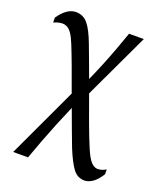

<svg xmlns="http://www.w3.org/2000/svg" viewBox="-131 -542 711 857"><g transform="rotate(20 225.0 -113.0)"><path d="M372.8 234Q339 234 317.5 204.8Q296.1 175.6 272.5 117.6Q259.3 82.7 242.9 39.2Q226.5 -4.4 209.5 -51.3Q189.5 -5.3 170.4 41.6Q151.3 88.5 134.2 133.9Q117.1 179.2 101.5 222.9H31L187.3 -111.4Q166.7 -168.5 146.7 -223Q126.6 -277.4 109.6 -319.3Q97.5 -349.2 86.5 -364.8Q75.4 -380.3 64.6 -385.8Q53.8 -391.3 42.8 -391.3Q23.8 -391.3 1 -381L0.6 -404.3Q19 -431.3 39.6 -445.7Q60.3 -460 81.5 -460Q116.2 -460 138.4 -433.5Q160.7 -406.9 183.5 -345.9Q195.5 -314.7 209.4 -276.9Q223.3 -239 238.2 -199Q256.9 -240.8 274 -282.8Q291.1 -324.7 306.6 -366.6Q322.2 -408.4 336.6 -450H406.6L260 -138.7Q282.5 -76 304.6 -15.6Q326.8 44.8 346.3 91.1Q364.1 133.5 379.3 149.4Q394.4 165.3 410.2 165.3Q420.5 165.3 430.7 162.3Q441 159.2 450 153L450.4 176.3Q430.8 207.3 411 220.7Q391.2 234 372.8 234Z"/></g></svg>

Font: Ancizar Serif Light
Style: Regular
Weight: 300
Designer: Cesar Puertas, Viviana Monsalve, Julian Moncada, Julian Prieto, Jose Castro, Felipe Aragon, Mariel Hernandez, Sara Alarc
Version: Version 8.100